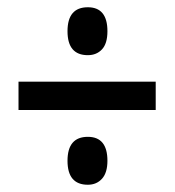

<svg xmlns="http://www.w3.org/2000/svg" viewBox="-20 -617 481 529"><path d="M222 -465Q166 -465 166 -531Q166 -597 222 -597Q276 -597 276 -531Q276 -497 261 -481Q246 -465 222 -465ZM31 -314V-392H409V-314ZM222 -108Q166 -108 166 -174Q166 -240 222 -240Q276 -240 276 -174Q276 -141 261 -124.5Q246 -108 222 -108Z"/></svg>

Font: Noto Sans Tamil ExtraCondensed Medium
Style: Regular
Weight: 500
Width: 2
Designer: Jelle Bosma - Monotype Design Team
Foundry: Monotype Imaging Inc.
Version: Version 2.004; ttfautohint (v1.8.4.7-5d5b)